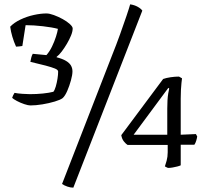

<svg xmlns="http://www.w3.org/2000/svg" viewBox="-20 -772 949 885"><path d="M120 -286Q110 -286 92 -292Q74 -298 58 -306.5Q42 -315 36 -321Q37 -325 40.5 -332.5Q44 -340 47 -344Q61 -341 84 -339.5Q107 -338 118 -338Q149 -338 178 -341Q207 -344 226 -349Q232 -356 237 -373Q242 -390 245 -409Q248 -428 248 -442Q248 -450 233.5 -456Q219 -462 191 -469.5Q163 -477 120 -487Q122 -497 124 -506Q126 -515 131 -524L194 -518Q209 -535 220 -558Q231 -581 238 -603Q245 -625 247 -639Q221 -646 178 -651Q135 -656 98 -656L83 -560Q78 -559 68.5 -558Q59 -557 54 -557Q44 -579 37 -602.5Q30 -626 27 -649Q45 -668 74.5 -682Q104 -696 136 -703Q168 -710 194 -710Q208 -710 228.5 -702.5Q249 -695 269 -684Q289 -673 302 -661Q315 -649 315 -641Q315 -627 307.5 -608.5Q300 -590 288.5 -570.5Q277 -551 264.5 -534.5Q252 -518 241 -510V-508Q268 -501 284 -491.5Q300 -482 307 -470Q314 -458 314 -443Q314 -427 307 -401.5Q300 -376 290 -353Q280 -330 269 -320Q259 -312 232.5 -304Q206 -296 175.5 -291Q145 -286 120 -286ZM318 93Q305 93 290.5 88Q276 83 266 76L495 -513Q517 -568 534 -615.5Q551 -663 563 -698.5Q575 -734 580 -752Q600 -749 615 -740.5Q630 -732 636 -723ZM756 2Q753 2 748.5 -0.5Q744 -3 740 -5Q743 -13 748 -31Q753 -49 753 -70V-104H568Q561 -108 551.5 -119.5Q542 -131 539 -149L732 -408Q746 -413 766.5 -416Q787 -419 805 -419L819 -411Q818 -404 816.5 -390Q815 -376 814 -358Q813 -340 813 -318V-151L883 -154L889 -143Q888 -135 884.5 -123.5Q881 -112 876 -105H813V-10Q807 -7 797 -4.5Q787 -2 776 0Q765 2 756 2ZM596 -151H751V-271Q751 -291 752 -309Q753 -327 755.5 -341.5Q758 -356 760 -364L756 -367Z"/></svg>

Font: Texturina 12pt ExtraLight
Style: Regular
Weight: 250
Designer: Guillermo Torres Carreño
Foundry: Omnibus-Type
Version: Version 1.002